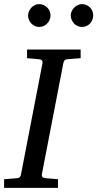

<svg xmlns="http://www.w3.org/2000/svg" viewBox="-35 -911 472 931"><path d="M292 -624Q282.2 -623 278.3 -618.4Q274.4 -613.8 272 -604L168 -65.9Q166.5 -58.6 170.4 -53.2Q174.3 -47.9 188 -46.9L246.1 -42V0H-15.1V-42L47.9 -46.9Q57.1 -47.9 61.3 -52.5Q65.4 -57.1 66.9 -65.9L170.9 -604Q172.4 -612.3 168.5 -617.7Q164.6 -623 151.9 -624L96.2 -628.9V-670.9H356V-628.9ZM210 -836.4Q210 -825.2 205.6 -814.9Q201.2 -804.7 193.6 -796.9Q186 -789.1 176 -784.7Q166 -780.3 154.8 -780.3Q144 -780.3 134.3 -784.7Q124.5 -789.1 117.2 -796.9Q109.9 -804.7 105.5 -814.5Q101.1 -824.2 101.1 -835.4Q101.1 -846.2 105.5 -856.2Q109.9 -866.2 117.2 -874Q124.5 -881.8 134.3 -886.5Q144 -891.1 154.8 -891.1Q166 -891.1 176 -886.7Q186 -882.3 193.6 -875Q201.2 -867.7 205.6 -857.7Q210 -847.7 210 -836.4ZM417 -836.4Q417 -825.2 412.8 -814.9Q408.7 -804.7 401.4 -796.9Q394 -789.1 384 -784.7Q374 -780.3 362.8 -780.3Q351.6 -780.3 341.6 -784.7Q331.5 -789.1 324.2 -796.9Q316.9 -804.7 312.5 -814.9Q308.1 -825.2 308.1 -836.4Q308.1 -846.7 312.7 -856.7Q317.4 -866.7 325 -874.3Q332.5 -881.8 342.5 -886.5Q352.5 -891.1 362.8 -891.1Q374 -891.1 384 -886.7Q394 -882.3 401.4 -875Q408.7 -867.7 412.8 -857.7Q417 -847.7 417 -836.4Z"/></svg>

Font: Charis SIL Afr
Style: Italic
Weight: 400
Italic angle: -11°
Foundry: SIL International
Version: Version 5.000